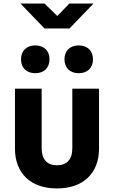

<svg xmlns="http://www.w3.org/2000/svg" viewBox="-20 -1048 640 1078"><path d="M370 -888 505 -1028H369L302 -958L230 -1028H95L230 -888ZM178 -637C227 -637 258 -667 258 -715C258 -763 227 -793 178 -793C129 -793 98 -763 98 -715C98 -667 129 -637 178 -637ZM422 -637C471 -637 502 -667 502 -715C502 -763 471 -793 422 -793C373 -793 342 -763 342 -715C342 -667 373 -637 422 -637ZM300 10C446 10 536 -74 536 -214V-550H386V-215C386 -153 355 -120 300 -120C244 -120 214 -153 214 -215V-550H64V-214C64 -75 152 10 300 10Z"/></svg>

Font: Tekne LDO ExtraBold
Style: Regular
Weight: 800
Monospace: yes
Designer: Alessio Laiso, Mario Rullo, Paolo Rosset
Foundry: Alessio Laiso
Version: Version 1.000;hotconv 1.0.109;makeotfexe 2.5.65596